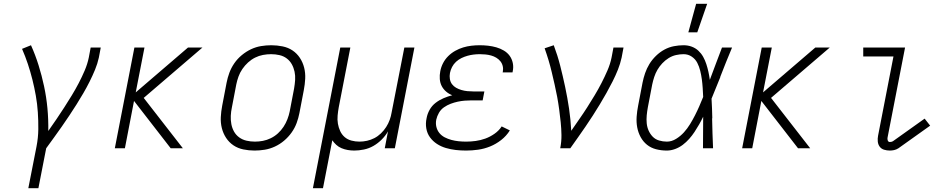

<svg xmlns="http://www.w3.org/2000/svg" viewBox="-20 -780 4990 1010"><path d="M129 210 172 -9Q181 -55 181.5 -100Q182 -145 179 -189.5Q176 -234 168.5 -276.5Q161 -319 150.5 -361Q140 -403 126.5 -443.5Q113 -484 96 -523L143 -542Q166 -491 183 -436.5Q200 -382 212 -325.5Q224 -269 229.5 -210.5Q235 -152 234 -91Q256 -122 277 -153Q298 -184 318 -215Q338 -246 357.5 -278Q377 -310 394 -342.5Q411 -375 425.5 -409Q440 -443 447 -477L457 -530H510L500 -477Q493 -445 480 -413.5Q467 -382 451.5 -351Q436 -320 418.5 -290Q401 -260 382.5 -230.5Q364 -201 344.5 -172Q325 -143 305 -114Q285 -85 264 -56.5Q243 -28 223 0L182 210Z M942 0H878L685 -249L637 0H584L687 -530H740L694 -294L969 -530H1045L736 -265Z M1319 12Q1289 12 1260 6Q1231 0 1208 -15.5Q1185 -31 1169.5 -54.5Q1154 -78 1147 -106Q1140 -134 1141.5 -164Q1143 -194 1149 -225L1172 -345Q1177 -371 1186.5 -397Q1196 -423 1212.5 -447Q1229 -471 1252 -490Q1275 -509 1300.5 -521Q1326 -533 1353 -537.5Q1380 -542 1407 -542Q1437 -542 1466.5 -536Q1496 -530 1519 -514.5Q1542 -499 1557.5 -475.5Q1573 -452 1580 -424Q1587 -396 1585.5 -366Q1584 -336 1578 -305L1555 -185Q1550 -159 1540.5 -133Q1531 -107 1514 -83Q1497 -59 1474.5 -40Q1452 -21 1426 -9Q1400 3 1373 7.5Q1346 12 1319 12ZM1321 -35Q1342 -35 1363 -39Q1384 -43 1404.5 -53Q1425 -63 1442 -78.5Q1459 -94 1471.5 -113Q1484 -132 1492 -153Q1500 -174 1504 -194L1527 -314Q1531 -337 1532.5 -359.5Q1534 -382 1529.5 -403Q1525 -424 1515 -442Q1505 -460 1488.5 -472.5Q1472 -485 1450.5 -490Q1429 -495 1406 -495Q1385 -495 1363.5 -491Q1342 -487 1322 -477Q1302 -467 1285 -451.5Q1268 -436 1255 -417Q1242 -398 1234.5 -377Q1227 -356 1223 -336L1200 -216Q1195 -193 1194 -170.5Q1193 -148 1197 -127Q1201 -106 1211 -88Q1221 -70 1238 -57.5Q1255 -45 1276.5 -40Q1298 -35 1321 -35Z M1626 210 1770 -530H1823L1762 -216Q1758 -194 1756 -172Q1754 -150 1757.5 -129.5Q1761 -109 1769.5 -90.5Q1778 -72 1793 -59Q1808 -46 1828.5 -40.5Q1849 -35 1871 -35Q1891 -35 1911 -39.5Q1931 -44 1949.5 -53.5Q1968 -63 1984 -78.5Q2000 -94 2011.5 -112Q2023 -130 2030 -149.5Q2037 -169 2040 -188L2107 -530H2160L2057 0H2004L2021 -89Q2008 -66 1988 -46Q1968 -26 1944.5 -12.5Q1921 1 1894.5 6.5Q1868 12 1844 12Q1826 12 1809 9Q1792 6 1776.5 -0.5Q1761 -7 1749 -18Q1737 -29 1728 -42L1679 210Z M2432 12Q2404 12 2377.5 9Q2351 6 2325.5 -1.5Q2300 -9 2278.5 -23Q2257 -37 2242 -57.5Q2227 -78 2222.5 -104.5Q2218 -131 2224 -158Q2228 -181 2240 -202.5Q2252 -224 2271.5 -239Q2291 -254 2313.5 -263.5Q2336 -273 2359 -279Q2341 -286 2326.5 -298.5Q2312 -311 2303.5 -327.5Q2295 -344 2293.5 -364.5Q2292 -385 2296 -405Q2300 -427 2310.5 -447.5Q2321 -468 2337.5 -484.5Q2354 -501 2374.5 -512.5Q2395 -524 2416.5 -530.5Q2438 -537 2460 -539.5Q2482 -542 2503 -542Q2526 -542 2548 -539.5Q2570 -537 2591 -531Q2612 -525 2630.5 -514Q2649 -503 2661 -486.5Q2673 -470 2677.5 -448.5Q2682 -427 2677 -404L2676 -399H2624L2625 -402Q2628 -418 2624.5 -432.5Q2621 -447 2612 -458Q2603 -469 2590.5 -476.5Q2578 -484 2563.5 -488Q2549 -492 2534 -493.5Q2519 -495 2504 -495Q2488 -495 2471.5 -493Q2455 -491 2439 -486.5Q2423 -482 2407.5 -474.5Q2392 -467 2379 -455Q2366 -443 2358 -427.5Q2350 -412 2347 -396Q2344 -380 2346.5 -364.5Q2349 -349 2357.5 -337.5Q2366 -326 2379 -318.5Q2392 -311 2407.5 -306.5Q2423 -302 2438.5 -300.5Q2454 -299 2470 -299H2528L2519 -252H2461Q2443 -252 2424.5 -250.5Q2406 -249 2387.5 -245Q2369 -241 2350.5 -234Q2332 -227 2315.5 -215.5Q2299 -204 2289 -186.5Q2279 -169 2275 -151Q2271 -131 2275.5 -112.5Q2280 -94 2291.5 -80Q2303 -66 2319.5 -57.5Q2336 -49 2354.5 -44Q2373 -39 2392.5 -37Q2412 -35 2432 -35Q2457 -35 2482.5 -38.5Q2508 -42 2533 -51Q2558 -60 2581.5 -76.5Q2605 -93 2619 -115L2662 -94Q2644 -65 2616.5 -43.5Q2589 -22 2558 -9.5Q2527 3 2495 7.5Q2463 12 2432 12Z M2927 0Q2934 -35 2933.5 -69.5Q2933 -104 2929.5 -137.5Q2926 -171 2921.5 -204.5Q2917 -238 2911 -270.5Q2905 -303 2897.5 -335.5Q2890 -368 2882.5 -400Q2875 -432 2865.5 -463.5Q2856 -495 2845 -526L2893 -542Q2913 -489 2927 -434Q2941 -379 2953 -322.5Q2965 -266 2973.5 -208.5Q2982 -151 2985 -92Q3006 -123 3027.5 -153.5Q3049 -184 3069 -215.5Q3089 -247 3108 -278.5Q3127 -310 3144 -343Q3161 -376 3175.5 -409.5Q3190 -443 3197 -477L3207 -530H3260L3250 -477Q3243 -445 3230.5 -413.5Q3218 -382 3202.5 -351.5Q3187 -321 3170 -290.5Q3153 -260 3135 -230.5Q3117 -201 3098.5 -172Q3080 -143 3060 -114Q3040 -85 3020 -56.5Q3000 -28 2980 0Z M3488 12Q3458 12 3431 5Q3404 -2 3383.5 -18.5Q3363 -35 3350 -59Q3337 -83 3332 -110Q3327 -137 3329 -166Q3331 -195 3337 -225L3360 -345Q3365 -370 3373.5 -395Q3382 -420 3396 -443Q3410 -466 3430.5 -486Q3451 -506 3475 -519Q3499 -532 3525 -537Q3551 -542 3576 -542Q3599 -542 3619 -534.5Q3639 -527 3654 -513Q3669 -499 3679 -481Q3689 -463 3695.5 -443Q3702 -423 3706.5 -402.5Q3711 -382 3714 -360Q3730 -403 3746 -445.5Q3762 -488 3778 -530H3831Q3815 -492 3799.5 -453.5Q3784 -415 3769 -376V-374Q3757 -346 3746 -317.5Q3735 -289 3723 -261Q3725 -235 3725.5 -209.5Q3726 -184 3727 -158L3726 -157Q3727 -117 3728 -78Q3729 -39 3731 0H3678Q3678 -41 3678.5 -82.5Q3679 -124 3679 -166Q3669 -145 3657.5 -125Q3646 -105 3633.5 -86Q3621 -67 3605.5 -49.5Q3590 -32 3571.5 -18Q3553 -4 3531 4Q3509 12 3488 12ZM3488 -35Q3513 -35 3536.5 -49.5Q3560 -64 3578 -84Q3596 -104 3610 -127Q3624 -150 3636 -173.5Q3648 -197 3658.5 -221Q3669 -245 3679 -270Q3678 -293 3676.5 -316.5Q3675 -340 3672 -362.5Q3669 -385 3663.5 -407.5Q3658 -430 3648 -449.5Q3638 -469 3619 -482Q3600 -495 3576 -495Q3557 -495 3536.5 -490.5Q3516 -486 3497.5 -474.5Q3479 -463 3464 -447Q3449 -431 3438.5 -413Q3428 -395 3421.5 -375Q3415 -355 3411 -336L3388 -216Q3384 -194 3382 -173Q3380 -152 3382 -131.5Q3384 -111 3392 -93Q3400 -75 3413.5 -61Q3427 -47 3447 -41Q3467 -35 3488 -35Z M3601 -610 3642 -760H3700L3648 -610Z M4242 0H4178L3985 -249L3937 0H3884L3987 -530H4040L3994 -294L4269 -530H4345L4036 -265Z M4661 12Q4645 12 4630.5 7.5Q4616 3 4607.5 -8.5Q4599 -20 4597.5 -35.5Q4596 -51 4599 -66L4680 -483H4521V-530H4741L4649 -57Q4647 -49 4650 -41Q4653 -33 4661 -33Q4665 -33 4669.5 -34Q4674 -35 4677 -37L4844 -156L4873 -119L4706 0Q4695 7 4683.5 9.5Q4672 12 4661 12Z"/></svg>

Font: Lode Dark Term
Style: Italic
Weight: 400
Italic angle: -11°
Monospace: yes
Designer: Belleve Invis
Foundry: Belleve Invis
Version: Version 29.2.0